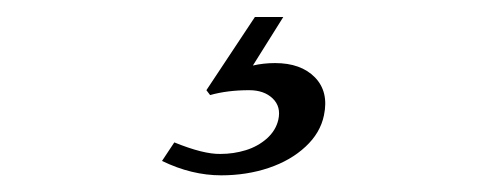

<svg xmlns="http://www.w3.org/2000/svg" viewBox="-20 -27 581 228"><path d="M275.9 80.1Q250 80.1 229.5 85.9L225.1 80.1L282.7 -6.8H316.4L280.3 50.8Q293 47.9 306.6 47.9Q337.4 47.9 354 64.9Q370.6 82 364.7 109.9Q360.4 130.9 342.8 147.2Q325.2 163.6 299.1 172.4Q272.9 181.2 242.7 181.2Q207.5 181.2 172.4 164.1L187 142.1Q221.7 156.2 241.7 155.8Q257.3 155.8 271.7 151.4Q286.1 147 296.9 137.5Q307.6 127.9 310.5 115.2Q314 99.6 303.7 89.8Q293.5 80.1 275.9 80.1Z"/></svg>

Font: Linux Libertine Slanted
Style: Semibold Slanted
Weight: 600
Designer: Philipp H. Poll
Foundry: Philipp H. Poll
Version: Version 5.1.1